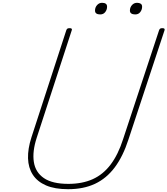

<svg xmlns="http://www.w3.org/2000/svg" viewBox="-20 -1331 1195 1370"><path d="M466 19Q371 19 308.5 -8Q246 -35 214 -84.5Q182 -134 180 -201.5Q178 -269 204 -350L453 -1115Q456 -1123 460.5 -1126.5Q465 -1130 477 -1130Q487 -1130 491 -1126.5Q495 -1123 492 -1115L242 -348Q210 -250 221.5 -175.5Q233 -101 293.5 -60Q354 -19 468 -19Q567 -19 641.5 -52.5Q716 -86 769.5 -157Q823 -228 858 -337L1115 -1115Q1118 -1123 1122.5 -1126.5Q1127 -1130 1139 -1130Q1159 -1130 1154 -1115L897 -337Q858 -216 799 -137Q740 -58 658 -19.5Q576 19 466 19ZM695 -1228Q678 -1228 668 -1234.5Q658 -1241 658 -1256Q658 -1278 672.5 -1294.5Q687 -1311 708 -1311Q725 -1311 734.5 -1304.5Q744 -1298 744 -1283Q744 -1262 731 -1245Q718 -1228 695 -1228ZM945 -1228Q928 -1228 917.5 -1234.5Q907 -1241 907 -1256Q907 -1278 921.5 -1294.5Q936 -1311 958 -1311Q974 -1311 984 -1304.5Q994 -1298 994 -1283Q994 -1262 981 -1245Q968 -1228 945 -1228Z"/></svg>

Font: Playwrite CU Thin
Style: Regular
Weight: 250
Designer: Veronika Burian, José Scaglione
Foundry: TypeTogether
Version: Version 1.002